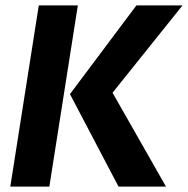

<svg xmlns="http://www.w3.org/2000/svg" viewBox="-20 -688 693 708"><path d="M238 -341 483 -668H653L395 -346L592 0H417ZM267 -668 162 0H18L123 -668Z"/></svg>

Font: Rambla
Style: Bold Italic
Weight: 700
Italic angle: -12°
Designer: Martin Sommaruga
Foundry: Martin Sommaruga
Version: Version 1.001